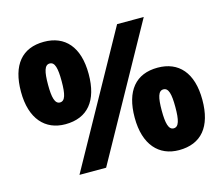

<svg xmlns="http://www.w3.org/2000/svg" viewBox="-103 -927 1174 1009"><g transform="rotate(-15 484.0 -423.0)"><path d="M211 -342C332 -342 397 -420 397 -566C397 -714 327 -790 213 -790C94 -790 29 -713 29 -567C29 -419 102 -342 211 -342ZM213 -66H358L754 -780H609ZM213 -460C185 -460 176 -498 176 -566C176 -637 185 -672 213 -672C241 -672 250 -637 250 -566C250 -495 241 -460 213 -460ZM753 -56C874 -56 939 -134 939 -280C939 -428 869 -504 755 -504C636 -504 571 -427 571 -281C571 -133 644 -56 753 -56ZM755 -174C727 -174 718 -212 718 -280C718 -351 727 -386 755 -386C783 -386 792 -351 792 -280C792 -209 783 -174 755 -174Z"/></g></svg>

Font: Noto Sans Malayalam UI Black
Style: Regular
Weight: 900
Designer: Jelle Bosma - Monotype Design Team
Foundry: Monotype Imaging Inc.
Version: Version 2.104